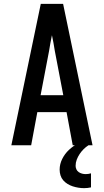

<svg xmlns="http://www.w3.org/2000/svg" viewBox="-20 -755 540 998"><path d="M39 0 192 -735H308L461 0H358L326 -172H174L142 0ZM309 -260 265 -490Q262 -511 258 -531.5Q254 -552 250 -572Q246 -552 242 -531.5Q238 -511 235 -490L191 -260ZM417 223Q402 223 387 220.5Q372 218 358 213.5Q344 209 331 201Q318 193 308.5 182Q299 171 294.5 156.5Q290 142 290 127Q290 98 303.5 71Q317 44 338.5 24Q360 4 386 -10Q412 -24 440 -32V0Q426 9 414.5 20.5Q403 32 394 45.5Q385 59 379 74.5Q373 90 373 107Q373 116 377 125Q381 134 389 139.5Q397 145 406.5 147.5Q416 150 425 150Q432 150 439 149Q446 148 453 146V219Q444 221 435 222Q426 223 417 223Z"/></svg>

Font: Iosevka Custom Semibold
Style: Regular
Weight: 600
Designer: Belleve Invis
Foundry: Belleve Invis
Version: Version 27.0.2; ttfautohint (v1.8.4)